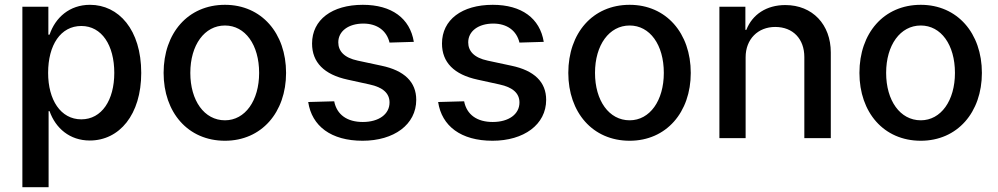

<svg xmlns="http://www.w3.org/2000/svg" viewBox="-20 -574 4147 798"><path d="M73 204H182V-112H186C211 -41 270 10 353 10C476 10 567 -97 567 -271C567 -451 473 -554 354 -554C269 -554 210 -501 186 -430H181V-546H73ZM180 -271C180 -387 232 -466 318 -466C403 -466 455 -386 455 -271C455 -158 403 -78 318 -78C232 -78 180 -159 180 -271Z M915 11C1067 11 1169 -107 1169 -271C1169 -436 1067 -554 915 -554C761 -554 660 -436 660 -271C660 -107 761 11 915 11ZM771 -271C771 -387 830 -468 915 -468C999 -468 1057 -388 1057 -271C1057 -156 999 -74 915 -74C829 -74 771 -156 771 -271Z M1599 -397 1700 -400C1684 -498 1608 -554 1488 -554C1360 -554 1277 -492 1277 -393C1277 -315 1327 -264 1425 -243L1516 -223C1572 -211 1599 -186 1599 -148C1599 -99 1554 -67 1488 -67C1423 -67 1380 -97 1369 -153L1261 -150C1276 -50 1356 11 1487 11C1617 11 1710 -56 1710 -159C1710 -233 1661 -281 1565 -301L1467 -322C1410 -334 1386 -362 1386 -398C1386 -445 1429 -476 1490 -476C1547 -476 1587 -447 1599 -397Z M2139 -397 2240 -400C2224 -498 2148 -554 2028 -554C1900 -554 1817 -492 1817 -393C1817 -315 1867 -264 1965 -243L2056 -223C2112 -211 2139 -186 2139 -148C2139 -99 2094 -67 2028 -67C1963 -67 1920 -97 1909 -153L1801 -150C1816 -50 1896 11 2027 11C2157 11 2250 -56 2250 -159C2250 -233 2201 -281 2105 -301L2007 -322C1950 -334 1926 -362 1926 -398C1926 -445 1969 -476 2030 -476C2087 -476 2127 -447 2139 -397Z M2597 11C2749 11 2851 -107 2851 -271C2851 -436 2749 -554 2597 -554C2443 -554 2342 -436 2342 -271C2342 -107 2443 11 2597 11ZM2453 -271C2453 -387 2512 -468 2597 -468C2681 -468 2739 -388 2739 -271C2739 -156 2681 -74 2597 -74C2511 -74 2453 -156 2453 -271Z M3079 -336C3079 -411 3130 -462 3202 -462C3276 -462 3323 -412 3323 -337V0H3433V-356C3433 -472 3357 -553 3244 -553C3166 -553 3107 -514 3082 -450H3078V-546H2970V0H3079Z M3807 11C3959 11 4061 -107 4061 -271C4061 -436 3959 -554 3807 -554C3653 -554 3552 -436 3552 -271C3552 -107 3653 11 3807 11ZM3663 -271C3663 -387 3722 -468 3807 -468C3891 -468 3949 -388 3949 -271C3949 -156 3891 -74 3807 -74C3721 -74 3663 -156 3663 -271Z"/></svg>

Font: Wafeq Medium
Style: Regular
Weight: 500
Designer: Rasmus Andersson & Azza Alameddine
Foundry: Google & TypeTogether
Version: Version 3.000;January 28, 2025;FontCreator 15.0.0.3014 64-bi